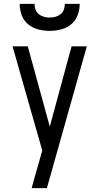

<svg xmlns="http://www.w3.org/2000/svg" viewBox="-20 -760 515 995"><path d="M144 215Q152 186 160 156.5Q168 127 177 98L199 20L45 -520H124L238 -104L351 -520H430L223 215ZM237 -600Q208 -600 178.5 -607.5Q149 -615 126 -634Q103 -653 92.5 -681.5Q82 -710 82 -740H159Q159 -725 164 -710.5Q169 -696 181 -686.5Q193 -677 207.5 -673Q222 -669 237 -669Q253 -669 267.5 -673Q282 -677 294 -686.5Q306 -696 311 -710.5Q316 -725 316 -740H393Q393 -710 382.5 -681.5Q372 -653 349 -634Q326 -615 296.5 -607.5Q267 -600 237 -600Z"/></svg>

Font: Iosevka QP
Style: Regular
Weight: 400
Designer: Belleve Invis
Foundry: Belleve Invis
Version: Version 20.0.0; ttfautohint (v1.8.4)